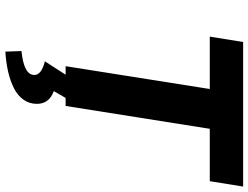

<svg xmlns="http://www.w3.org/2000/svg" viewBox="-125 -575 924 714"><g transform="rotate(90 337.0 -218.0)"><path d="M171.9 224.1 169.9 164.1Q258.8 155.3 258.8 116.2Q258.8 89.8 208 77.1L257.8 0H226.1L311 -536.1H116.2L136.2 -660.2H673.8L653.8 -536.1H459L374 0H344.2L318.8 43.9Q366.2 61 366.2 106.9Q366.2 135.3 350.3 157.2Q334.5 179.2 306.6 192.9Q278.8 206.5 245.1 214.1Q211.4 221.7 171.9 224.1Z"/></g></svg>

Font: Office Code Pro D Bold Italic
Style: Regular
Weight: 700
Italic angle: -9°
Designer: Nathan Rutzky & Paul D. Hunt
Foundry: Adobe Systems Incorporated
Version: Version 1.004;PS 001.004;hotconv 1.0.70;makeotf.lib2.5.58329